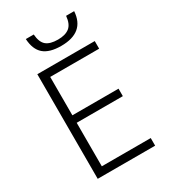

<svg xmlns="http://www.w3.org/2000/svg" viewBox="-222 -1031 998 1135"><g transform="rotate(-30 276.5 -464.0)"><path d="M492 0H100V-714H492V-662H158V-400H473V-349H158V-52H492ZM475 -928Q466 -788 307 -788Q227 -788 188 -822Q149 -856 145 -928H199Q203 -874 229 -852Q255 -830 309 -830Q360 -830 387.5 -852Q415 -874 420 -928Z"/></g></svg>

Font: BC Sans Light
Style: Regular
Weight: 300
Designer: Monotype Design Team
Foundry: Monotype Imaging Inc.
Version: Version 2.000;GOOG;noto-source:20170915:90ef993387c0